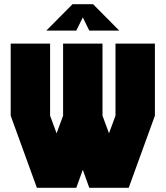

<svg xmlns="http://www.w3.org/2000/svg" viewBox="-20 -896 790 916"><path d="M201 -750 326 -876H424L549 -750H406L375 -813L344 -750ZM719 -344 594 0H406L375 -86L344 0H156L31 -344V-688H219V-344L250 -260L281 -344V-688H469V-344L500 -260L531 -344V-688H719Z"/></svg>

Font: CostaRica
Style: Normal
Weight: 900
Version: Version 1.3